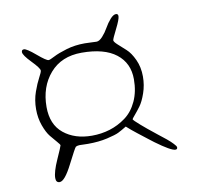

<svg xmlns="http://www.w3.org/2000/svg" viewBox="-78 -809 890 862"><g transform="rotate(-10 366.5 -377.5)"><path d="M505 -727Q515 -727 515 -716Q515 -702 494 -660.5Q473 -619 473 -613Q473 -606 489 -591.5Q505 -577 524.5 -559.5Q544 -542 560 -507.5Q576 -473 576 -430Q576 -391 563.5 -355Q551 -319 536.5 -299.5Q522 -280 509.5 -265.5Q497 -251 497 -249Q497 -245 527 -219Q557 -193 579 -176Q585 -171 597 -161.5Q609 -152 616 -146.5Q623 -141 633 -133Q643 -125 648.5 -119.5Q654 -114 660 -108Q666 -102 669 -97.5Q672 -93 672 -90Q672 -81 663 -81Q643 -81 575 -131Q572 -133 551.5 -149Q531 -165 506.5 -184Q482 -203 461 -222Q438 -208 423 -200.5Q408 -193 369 -184Q330 -175 281 -175Q272 -175 259.5 -175.5Q247 -176 243 -176Q233 -176 225 -172Q220 -168 184.5 -98Q149 -28 126 -28Q109 -28 109 -49Q109 -77 133 -130.5Q157 -184 158 -190Q158 -194 145.5 -208Q133 -222 118 -240.5Q103 -259 90.5 -293.5Q78 -328 78 -368Q78 -410 91 -446.5Q104 -483 116.5 -506Q129 -529 129 -536Q129 -547 94.5 -582.5Q60 -618 60 -632Q60 -643 71 -643Q83 -643 122.5 -609.5Q162 -576 172 -576Q178 -576 200 -587.5Q222 -599 260.5 -610.5Q299 -622 344 -622Q355 -622 374 -621Q393 -620 398 -620Q411 -620 426 -636.5Q441 -653 452.5 -673.5Q464 -694 478.5 -710.5Q493 -727 505 -727ZM323 -583Q231 -583 178.5 -522.5Q126 -462 126 -370Q126 -290 176.5 -249Q227 -208 305 -208Q348 -208 387 -220Q426 -232 460 -257Q494 -282 514 -325.5Q534 -369 534 -425Q534 -499 480 -541Q426 -583 323 -583Z"/></g></svg>

Font: Henny Penny
Style: Regular
Weight: 400
Designer: Olga Umpeleva
Foundry: Brownfox
Version: Version 1.001